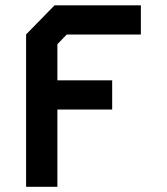

<svg xmlns="http://www.w3.org/2000/svg" viewBox="-20 -716 640 736"><path d="M189 -695.5 80 -584V0H200V-296H410V-408H200V-546.5L235.5 -583.5H520V-695.5Z"/></svg>

Font: Kode Mono
Style: Regular
Weight: 400
Monospace: yes
Designer: Isa Ozler
Foundry: Kadena LLC
Version: Version 1.000;gftools[0.9.28]